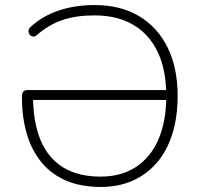

<svg xmlns="http://www.w3.org/2000/svg" viewBox="-20 -733 794 761"><path d="M380 8Q301 8 242.5 -17Q184 -42 145 -89Q106 -136 86.5 -201.5Q67 -267 67 -348Q67 -363 72 -369.5Q77 -376 89 -376H654V-337H99L111 -353Q111 -250 140.5 -178.5Q170 -107 229.5 -70Q289 -33 379 -33Q460 -33 518.5 -71Q577 -109 608 -180.5Q639 -252 639 -353Q639 -455 605.5 -526Q572 -597 508.5 -634.5Q445 -672 354 -672Q281 -672 227 -653.5Q173 -635 126 -594Q119 -588 113 -588Q107 -588 102 -591.5Q97 -595 94.5 -601Q92 -607 93.5 -614Q95 -621 102 -627Q149 -670 213.5 -691.5Q278 -713 355 -713Q457 -713 530.5 -669.5Q604 -626 644 -545.5Q684 -465 684 -353Q684 -269 663 -202Q642 -135 602 -88.5Q562 -42 506 -17Q450 8 380 8Z"/></svg>

Font: Nunito ExtraLight
Style: Regular
Weight: 200
Designer: Vernon Adams
Foundry: Vernon Adams
Version: Version 3.602;April 4, 2023;FontCreator 14.0.0.2856 64-bit